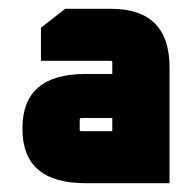

<svg xmlns="http://www.w3.org/2000/svg" viewBox="-20 -710 446 436"><path d="M31 -417V-419Q31 -542 174 -542H235V-568Q235 -572 231 -572H73V-647L128 -690H232Q365 -690 365 -557V-294H174Q31 -294 31 -417ZM161 -416Q161 -412 165 -412H235V-442H165Q161 -442 161 -438Z"/></svg>

Font: Oxanium ExtraBold
Style: Regular
Weight: 800
Designer: Severin Meyer
Version: Version 2.000